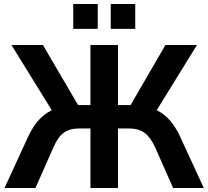

<svg xmlns="http://www.w3.org/2000/svg" viewBox="-20 -945 1047 965"><path d="M307.1 -412.1 251.5 -372.8 37.6 -718.8H195.8L382.6 -399.4L358.6 -417H434.6V-718.8H573V-417H649.9L626.2 -399.4L811.5 -718.8H970L756.3 -372.8L699.2 -412.1Q764.6 -401.6 809.2 -364Q853.8 -326.4 885.5 -257.8L1004.4 0H850.1L759.3 -205.3Q736.1 -255.9 706.2 -277.6Q676.3 -299.3 629.4 -299.3H573V0H434.6V-299.3H377.2Q329.8 -299.3 300.4 -277.8Q271 -256.3 249 -205.3L158 0H2.7L121.3 -257.8Q153.6 -327.1 198.4 -364Q243.2 -400.9 307.1 -412.1ZM536.6 -925H659.7V-800H536.6ZM348.1 -925H471.2V-800H348.1Z"/></svg>

Font: Min Sans VF VF
Style: Regular
Weight: 400
Designer: Jinseong-Kim, NotoSansCJK, Nunito
Foundry: Jinseong-Kim
Version: Version 1.420;Glyphs 3.1.2 (3151)